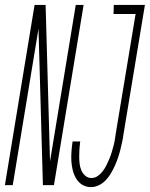

<svg xmlns="http://www.w3.org/2000/svg" viewBox="-57 -755 611 783"><path d="M314 8Q294 8 278.5 -1.5Q263 -11 253.5 -27Q244 -43 239.5 -61.5Q235 -80 234 -99Q233 -118 234.5 -138Q236 -158 239 -178H270Q268 -163 267 -148Q266 -133 266 -118Q266 -103 267.5 -88.5Q269 -74 274.5 -61Q280 -48 290.5 -38.5Q301 -29 316 -29Q330 -29 342 -37.5Q354 -46 362.5 -57.5Q371 -69 377.5 -82Q384 -95 389.5 -108.5Q395 -122 399 -135.5Q403 -149 406.5 -162.5Q410 -176 412 -189.5Q414 -203 416 -216L496 -698H406L407 -735H534L447 -210Q445 -194 441.5 -177.5Q438 -161 434 -145Q430 -129 424.5 -112.5Q419 -96 412 -80.5Q405 -65 396.5 -50Q388 -35 375.5 -21.5Q363 -8 347 0Q331 8 314 8ZM-37 0 84 -735H129L147 -97L252 -735H284L163 0H118L100 -638L-5 0Z"/></svg>

Font: Iosevka SS18 Extralight
Style: Italic
Weight: 200
Italic angle: -9°
Monospace: yes
Designer: Belleve Invis
Foundry: Belleve Invis
Version: Version 25.1.1; ttfautohint (v1.8.4)